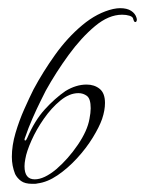

<svg xmlns="http://www.w3.org/2000/svg" viewBox="-20 -438 355 470"><path d="M59 12Q41 12 31.5 5Q22 -2 17 -12Q13 -22 11 -32.5Q9 -43 9 -54Q9 -82 18 -112.5Q27 -143 39.5 -171Q52 -199 62 -219Q85 -262 115 -304Q145 -346 181.5 -376.5Q218 -407 257 -416Q262 -417 266 -417.5Q270 -418 274 -418Q291 -418 301 -411.5Q311 -405 314 -395Q314 -394 314.5 -393Q315 -392 315 -391Q315 -384 311 -384Q308 -384 306 -392Q305 -397 297 -399.5Q289 -402 279 -402Q246 -402 212.5 -374Q179 -346 148 -303.5Q117 -261 92 -216Q89 -210 79.5 -191Q70 -172 59.5 -148Q49 -124 42 -103Q38 -94 42 -94Q44 -94 47 -101Q65 -143 89.5 -170Q114 -197 140 -215Q166 -231 192 -231Q211 -231 224 -220.5Q237 -210 237 -186Q237 -168 230 -147Q223 -127 207 -101Q191 -75 168.5 -50.5Q146 -26 121 -9Q96 8 72 11Q68 12 65 12Q62 12 59 12ZM65 1Q88 1 118 -24Q147 -49 170.5 -83.5Q194 -118 199 -147Q202 -162 202 -173Q202 -196 193 -203Q184 -210 172 -210Q150 -210 128 -192Q106 -174 87.5 -147.5Q69 -121 57 -94Q45 -67 42 -49Q41 -44 40.5 -39.5Q40 -35 40 -31Q40 1 65 1Z"/></svg>

Font: Waterfall
Style: Regular
Weight: 400
Designer: Robert E. Leuschke
Foundry: Robert E. Leuschke
Version: Version 1.010; ttfautohint (v1.8.3)